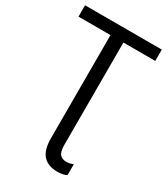

<svg xmlns="http://www.w3.org/2000/svg" viewBox="-229 -816 1013 1159"><g transform="rotate(30 278.0 -237.0)"><path d="M368 240Q301 240 267 202.5Q233 165 233 83V-635H10V-714H545V-635H323V79Q323 126 339 143.5Q355 161 386 161Q399 161 410 158Q421 155 431 151V227Q421 233 403.5 236.5Q386 240 368 240Z"/></g></svg>

Font: Noto Sans Historical
Style: Regular
Weight: 400
Designer: Monotype Design Team
Foundry: Monotype Imaging Inc.
Version: Version 2.013; ttfautohint (v1.8.4.7-5d5b)